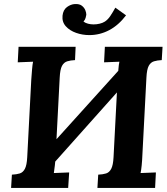

<svg xmlns="http://www.w3.org/2000/svg" viewBox="-20 -932 826 952"><path d="M163 -29 114 -80 647 -670 692 -622ZM35 0 39 -66Q62 -67 78 -72Q94 -77 103.5 -95Q113 -113 115 -153L135 -536Q137 -563 139 -588Q141 -613 144 -626L68 -623L72 -700H355L352 -634Q330 -633 313.5 -628Q297 -623 287.5 -605.5Q278 -588 276 -547L256 -164Q255 -137 252 -112Q249 -87 247 -74L323 -77L318 0ZM463 0 467 -66Q490 -67 506 -72Q522 -77 531.5 -95Q541 -113 543 -153L563 -536Q565 -563 567 -588Q569 -613 572 -626L496 -623L500 -700H786L782 -634Q760 -633 743.5 -628Q727 -623 717.5 -605.5Q708 -588 706 -547L686 -164Q685 -137 682.5 -112Q680 -87 677 -74L753 -77L749 0ZM423 -758Q389 -758 357.5 -769Q326 -780 306.5 -801.5Q287 -823 290 -854Q293 -883 312 -897Q331 -911 352 -912Q374 -913 386 -903.5Q398 -894 403 -881.5Q408 -869 408 -859Q407 -853 404.5 -843.5Q402 -834 394 -825Q403 -818 416.5 -814.5Q430 -811 444 -811Q459 -811 474 -814.5Q489 -818 500 -825Q515 -835 526.5 -852Q538 -869 552 -894L605 -856Q568 -807 521.5 -782.5Q475 -758 423 -758Z"/></svg>

Font: Lora
Style: Italic
Weight: 400
Italic angle: -3°
Designer: Olga Karpushina, Alexei Vanyashin (Cyrillic)
Foundry: Cyreal
Version: Version 3.008